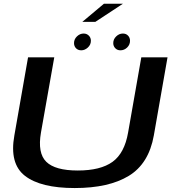

<svg xmlns="http://www.w3.org/2000/svg" viewBox="-20 -972 914 996"><path d="M367.5 3.5Q544.5 3.5 648.2 -59.8Q752 -123 778 -269.5L849 -674.5H713L644.5 -284.5Q626 -177.5 563.8 -132.5Q501.5 -87.5 383.5 -87.5Q266 -87.5 220 -132.8Q174 -178 192.5 -284.5L261.5 -674.5H125.5L54.5 -269.5Q28 -123 109.5 -59.8Q191 3.5 367.5 3.5ZM401.5 -711Q420 -711 435.8 -725.5Q451.5 -740 451.5 -760.5Q451.5 -776.5 440.8 -787.2Q430 -798 414 -798Q394.5 -798 379.2 -783.2Q364 -768.5 364 -748.5Q364 -732.5 374.2 -721.8Q384.5 -711 401.5 -711ZM604.5 -711Q624.5 -711 639.5 -725.5Q654.5 -740 654.5 -760.5Q654.5 -776.5 644.2 -787.2Q634 -798 617.5 -798Q598 -798 582.8 -783.2Q567.5 -768.5 567.5 -748.5Q567.5 -732.5 578 -721.8Q588.5 -711 604.5 -711ZM407 -858.5H474.5L617.5 -952.5H519Z"/></svg>

Font: Anybody Expanded Medium
Style: Italic
Weight: 500
Width: 7
Italic angle: -10°
Version: Version 1.113;gftools[0.9.25]